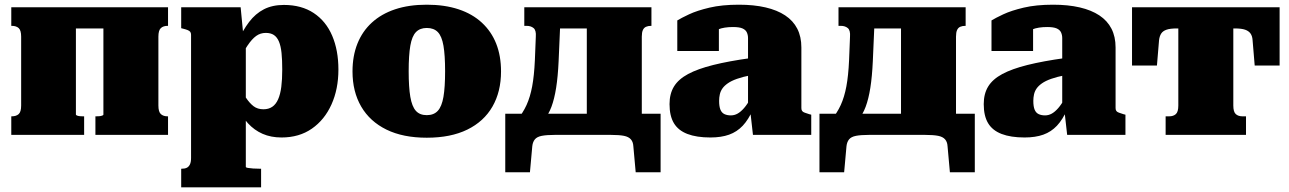

<svg xmlns="http://www.w3.org/2000/svg" viewBox="-20 -574 5483 817"><path d="M70 -125V-418Q70 -445 59.5 -454.5Q49 -464 30 -464H28V-543H303V-87Q303 -84 308.5 -82Q314 -80 321 -79.5Q328 -79 333 -79H338V0H28V-79H30Q49 -79 59.5 -88.5Q70 -98 70 -125ZM420 -86V-543H695V-464H693Q675 -464 664.5 -454.5Q654 -445 654 -418V-125Q654 -98 664.5 -88.5Q675 -79 693 -79H695V0H386V-79H390Q396 -79 402.5 -79.5Q409 -80 414.5 -82Q420 -84 420 -86ZM216 -453V-543H508V-453Z M1091 223H751V144H753Q766 144 774.5 140Q783 136 788 126Q793 116 793 98V-426Q793 -434 789.5 -438.5Q786 -443 778.5 -446Q771 -449 759 -452L751 -454V-543H1004L1019 -387L1026 -388V136Q1026 139 1034.5 140.5Q1043 142 1057 143Q1071 144 1087 144H1091ZM1178 11Q1133 11 1097.5 -4.5Q1062 -20 1035 -49.5Q1008 -79 990 -121V-215Q1010 -183 1026 -159Q1042 -135 1059 -122Q1076 -109 1101 -109Q1123 -109 1138.5 -119.5Q1154 -130 1163.5 -151.5Q1173 -173 1177 -204.5Q1181 -236 1181 -278Q1181 -319 1178 -348.5Q1175 -378 1167 -397Q1159 -416 1145.5 -425Q1132 -434 1111 -434Q1088 -434 1070 -421Q1052 -408 1033.5 -380.5Q1015 -353 990 -310V-394Q1013 -445 1040 -480.5Q1067 -516 1103 -534.5Q1139 -553 1188 -553Q1263 -553 1315 -518.5Q1367 -484 1393.5 -422Q1420 -360 1420 -278Q1420 -195 1390.5 -129.5Q1361 -64 1307 -26.5Q1253 11 1178 11Z M2112 -270Q2112 -184 2075.5 -120.5Q2039 -57 1968.5 -22.5Q1898 12 1796 12Q1695 12 1624.5 -22.5Q1554 -57 1517 -120.5Q1480 -184 1480 -270Q1480 -336 1501 -388.5Q1522 -441 1562.5 -478Q1603 -515 1661.5 -534.5Q1720 -554 1796 -554Q1872 -554 1931 -534.5Q1990 -515 2030.5 -477.5Q2071 -440 2091.5 -388Q2112 -336 2112 -270ZM1719 -271Q1719 -203 1726 -162Q1733 -121 1749.5 -102.5Q1766 -84 1796 -84Q1826 -84 1843 -102.5Q1860 -121 1867 -162Q1874 -203 1874 -271Q1874 -339 1867 -379.5Q1860 -420 1843 -437.5Q1826 -455 1796 -455Q1767 -455 1750 -437.5Q1733 -420 1726 -379.5Q1719 -339 1719 -271Z M2477 -44V-543H2752V-464H2750Q2738 -464 2729 -460Q2720 -456 2715.5 -446Q2711 -436 2711 -418V-44ZM2290 -453V-543H2565V-453ZM2675 48Q2674 30 2664.5 19Q2655 8 2635 4Q2615 0 2580 0H2340Q2306 0 2285.5 4Q2265 8 2256 19Q2247 30 2245 48L2235 159H2130V-90H2791V159H2685ZM2256 -318 2260 -418Q2262 -445 2250.5 -454.5Q2239 -464 2221 -464H2211V-543H2367L2357 -313Q2354 -248 2346.5 -200.5Q2339 -153 2326.5 -119.5Q2314 -86 2293 -62H2179Q2205 -93 2220.5 -127Q2236 -161 2244.5 -206.5Q2253 -252 2256 -318Z M3175 -327V-254Q3140 -247 3116 -238.5Q3092 -230 3077 -219.5Q3062 -209 3054 -197.5Q3046 -186 3043 -172.5Q3040 -159 3040 -145Q3040 -121 3045.5 -107.5Q3051 -94 3062.5 -88.5Q3074 -83 3090 -83Q3105 -83 3118.5 -90.5Q3132 -98 3146 -114Q3160 -130 3175 -157L3185 -110Q3165 -65 3140.5 -39Q3116 -13 3082.5 -1Q3049 11 3003 11Q2944 11 2905 -4Q2866 -19 2847.5 -50Q2829 -81 2829 -131Q2829 -175 2848 -206Q2867 -237 2908 -259Q2949 -281 3015 -297.5Q3081 -314 3175 -327ZM3184 0 3172 -106 3163 -101V-412Q3163 -425 3158 -436Q3153 -447 3139.5 -453Q3126 -459 3099 -459Q3061 -459 3036 -449Q3011 -439 3003 -427Q2992 -431 2988.5 -438.5Q2985 -446 2990 -454.5Q2995 -463 3007 -468.5Q3019 -474 3039 -473V-357H2862V-487Q2878 -497 2912 -513Q2946 -529 2999 -541.5Q3052 -554 3124 -554Q3188 -554 3237.5 -542.5Q3287 -531 3321 -508.5Q3355 -486 3372.5 -452Q3390 -418 3390 -372V-114Q3390 -106 3393.5 -101.5Q3397 -97 3404.5 -94.5Q3412 -92 3424 -88L3432 -86V0Z M3814 -44V-543H4089V-464H4087Q4075 -464 4066 -460Q4057 -456 4052.5 -446Q4048 -436 4048 -418V-44ZM3627 -453V-543H3902V-453ZM4012 48Q4011 30 4001.5 19Q3992 8 3972 4Q3952 0 3917 0H3677Q3643 0 3622.5 4Q3602 8 3593 19Q3584 30 3582 48L3572 159H3467V-90H4128V159H4022ZM3593 -318 3597 -418Q3599 -445 3587.5 -454.5Q3576 -464 3558 -464H3548V-543H3704L3694 -313Q3691 -248 3683.5 -200.5Q3676 -153 3663.5 -119.5Q3651 -86 3630 -62H3516Q3542 -93 3557.5 -127Q3573 -161 3581.5 -206.5Q3590 -252 3593 -318Z M4512 -327V-254Q4477 -247 4453 -238.5Q4429 -230 4414 -219.5Q4399 -209 4391 -197.5Q4383 -186 4380 -172.5Q4377 -159 4377 -145Q4377 -121 4382.5 -107.5Q4388 -94 4399.5 -88.5Q4411 -83 4427 -83Q4442 -83 4455.5 -90.5Q4469 -98 4483 -114Q4497 -130 4512 -157L4522 -110Q4502 -65 4477.5 -39Q4453 -13 4419.5 -1Q4386 11 4340 11Q4281 11 4242 -4Q4203 -19 4184.5 -50Q4166 -81 4166 -131Q4166 -175 4185 -206Q4204 -237 4245 -259Q4286 -281 4352 -297.5Q4418 -314 4512 -327ZM4521 0 4509 -106 4500 -101V-412Q4500 -425 4495 -436Q4490 -447 4476.5 -453Q4463 -459 4436 -459Q4398 -459 4373 -449Q4348 -439 4340 -427Q4329 -431 4325.5 -438.5Q4322 -446 4327 -454.5Q4332 -463 4344 -468.5Q4356 -474 4376 -473V-357H4199V-487Q4215 -497 4249 -513Q4283 -529 4336 -541.5Q4389 -554 4461 -554Q4525 -554 4574.5 -542.5Q4624 -531 4658 -508.5Q4692 -486 4709.5 -452Q4727 -418 4727 -372V-114Q4727 -106 4730.5 -101.5Q4734 -97 4741.5 -94.5Q4749 -92 4761 -88L4769 -86V0Z M5121 -453V-543H5425V-295H5319L5310 -403Q5309 -420 5301.5 -431Q5294 -442 5278.5 -447.5Q5263 -453 5234 -453ZM5102 -453H4988Q4959 -453 4943.5 -447.5Q4928 -442 4921 -431Q4914 -420 4912 -403L4903 -295H4797V-543H5102ZM5228 -125Q5228 -98 5238.5 -88.5Q5249 -79 5267 -79H5282V0H4940V-79H4955Q4973 -79 4983.5 -88.5Q4994 -98 4994 -125V-543H5228Z"/></svg>

Font: Roboto Serif Black
Style: Regular
Weight: 900
Designer: Greg Gazdowicz
Foundry: Commercial Type
Version: Version 1.008